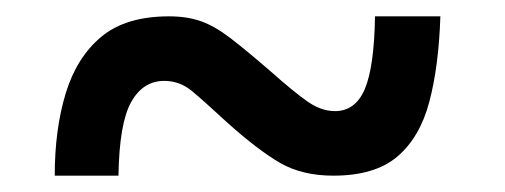

<svg xmlns="http://www.w3.org/2000/svg" viewBox="-20 -474 618 235"><path d="M47 -259Q47 -316 60.5 -360Q74 -404 104 -429Q134 -454 187 -454Q209 -454 226 -448Q243 -442 262.5 -427Q282 -412 312 -386Q339 -362 356 -350Q373 -338 390 -338Q415 -338 426.5 -365Q438 -392 439 -454H519Q517 -393 505.5 -349.5Q494 -306 466.5 -282.5Q439 -259 388 -259Q350 -259 323 -274.5Q296 -290 257 -325Q230 -350 215 -362.5Q200 -375 181 -375Q155 -375 140.5 -349Q126 -323 125 -259Z"/></svg>

Font: Noto Serif Sinhala ExtraBold
Style: Regular
Weight: 800
Designer: Jelle Bosma - Monotype Design Team
Foundry: Monotype Imaging Inc.
Version: Version 2.007; ttfautohint (v1.8.4.7-5d5b)